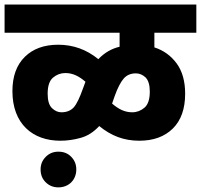

<svg xmlns="http://www.w3.org/2000/svg" viewBox="-20 -642 877 838"><path d="M502 -499V-438C468.8 -430.2 437 -413.1 409.2 -383.8C357.9 -425.8 299.3 -446.8 233.9 -446.8C172.9 -446.8 124 -429.2 88.4 -394C52.2 -358.4 34.2 -308.6 34.2 -244.1C34.2 -102.5 121.6 -27.8 243.2 -27.8C272 -27.8 301.3 -31.7 331.1 -40C360.8 -47.9 388.2 -64.9 413.1 -91.8C465.3 -49.3 520 -27.8 587.9 -27.8C649.4 -27.8 698.2 -45.4 734.4 -81.1C770 -116.2 788.1 -167 788.1 -232.9C788.1 -287.1 775.9 -331.1 751 -365.2C726.1 -398.9 693.8 -422.4 653.8 -435.1V-499H836.9V-622.1H0V-499ZM188 -232.9C188 -266.6 195.8 -290 211.4 -303.2C227.1 -316.4 245.1 -323.2 265.1 -323.2C298.3 -323.2 325.2 -309.1 353 -285.2L341.8 -254.9C327.6 -214.8 314.5 -187.5 301.8 -173.3C288.6 -159.2 271 -151.9 248 -151.9C233.4 -151.9 219.7 -157.7 207 -169.9C194.3 -182.1 188 -203.1 188 -232.9ZM480 -221.2C493.2 -258.3 506.8 -284.2 520 -299.3C533.2 -314.5 551.3 -321.8 573.2 -321.8C588.4 -321.8 602.5 -315.9 615.2 -304.2C627.4 -292 633.8 -271.5 633.8 -242.2C633.8 -208.5 626 -185.1 610.4 -171.9C594.7 -158.7 577.1 -151.9 557.1 -151.9C523.9 -151.9 497.1 -166 469.2 -189.9ZM157.2 97.7C157.2 120.6 164.6 139.2 179.7 153.8C194.8 168.5 212.9 175.8 234.9 175.8C280.3 175.8 313 143.1 313 97.7C313 75.7 305.7 57.6 291 42.5C276.4 27.3 257.8 20 234.9 20C212.9 20 194.8 27.3 179.7 42.5C164.6 57.6 157.2 75.7 157.2 97.7Z"/></svg>

Font: Noto Reveo Sans
Style: Regular
Weight: 800
Designer: Monotype Design Team
Foundry: Monotype Imaging Inc.
Version: Version 2.007